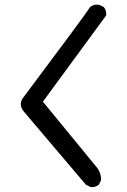

<svg xmlns="http://www.w3.org/2000/svg" viewBox="-20 -790 540 815"><path d="M364.3 3.9 344.7 -5.9 82 -315.4Q56.6 -345.7 78.1 -375Q338.9 -722.7 362.3 -759.8Q377.9 -773.4 401.4 -769.5L420.9 -759.8Q432.6 -746.1 430.7 -724.6L162.1 -358.4L385.7 -85.9Q409.2 -60.5 409.2 -25.4L399.4 -5.9Q385.7 5.9 364.3 3.9Z"/></svg>

Font: NaikaiFont
Style: Regular
Weight: 400
Version: Version 1.67